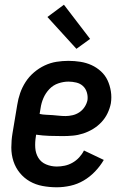

<svg xmlns="http://www.w3.org/2000/svg" viewBox="-20 -786 540 814"><path d="M221 8Q190 8 160.5 2.5Q131 -3 106.5 -17Q82 -31 64 -53Q46 -75 37 -102.5Q28 -130 28 -160.5Q28 -191 33 -221L53 -341Q57 -367 65.5 -391.5Q74 -416 88.5 -438.5Q103 -461 124 -479Q145 -497 169.5 -508.5Q194 -520 219.5 -524Q245 -528 270 -528Q296 -528 321 -524Q346 -520 368 -510Q390 -500 408 -483.5Q426 -467 436 -445.5Q446 -424 450 -399Q454 -374 450 -348Q446 -327 436 -306Q426 -285 410 -268Q394 -251 374 -239Q354 -227 332.5 -220Q311 -213 289 -211Q267 -209 246 -209Q217 -209 189 -210Q161 -211 133 -215L132 -207Q128 -183 129.5 -159.5Q131 -136 142.5 -117Q154 -98 175.5 -89Q197 -80 221 -80Q237 -80 254 -83.5Q271 -87 287 -96Q303 -105 315.5 -118.5Q328 -132 336 -148L420 -108Q405 -82 383 -59Q361 -36 334.5 -20.5Q308 -5 278.5 1.5Q249 8 221 8ZM258 -294Q272 -294 287.5 -297.5Q303 -301 316.5 -310Q330 -319 339 -333Q348 -347 351 -362Q353 -379 348 -395Q343 -411 331.5 -421.5Q320 -432 303.5 -436Q287 -440 270 -440Q249 -440 227 -432.5Q205 -425 189 -408Q173 -391 164 -370Q155 -349 152 -327L148 -303Q161 -300 175 -299.5Q189 -299 202.5 -298Q216 -297 230 -295.5Q244 -294 258 -294ZM304 -579 181 -714 251 -766 362 -621Z"/></svg>

Font: Iosevka SS04 Semibold
Style: Italic
Weight: 600
Italic angle: -9°
Monospace: yes
Designer: Belleve Invis
Foundry: Belleve Invis
Version: Version 19.0.0; ttfautohint (v1.8.4)